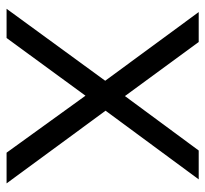

<svg xmlns="http://www.w3.org/2000/svg" viewBox="-40 -584 624 584"><g transform="rotate(90 272.0 -292.0)"><path d="M271.1 -240 95.6 0H6.7L225.6 -300L16.7 -584.4H107.8L272.2 -360L437.8 -584.4H525.6L316.7 -301.1L537.8 0H444.4Z"/></g></svg>

Font: Paperlogy 4 Regular
Style: Regular
Weight: 400
Designer: redesigned by Lee Juim, glyphs from Gmarket Sans & Montserrat
Foundry: PT&
Version: Version 1.001